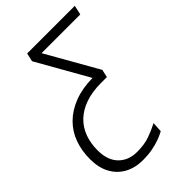

<svg xmlns="http://www.w3.org/2000/svg" viewBox="-255 -618 943 943"><g transform="rotate(-45 216.0 -146.5)"><path d="M157 240Q103 240 62 217.5Q21 195 -1.5 153Q-24 111 -24 53Q-24 -6 -6 -55.5Q12 -105 49 -141.5Q86 -178 140.5 -199Q195 -220 267 -221L115 -489L125 -533H456L445 -484H176L329 -215L320 -174H279Q217 -174 170.5 -157.5Q124 -141 93.5 -111.5Q63 -82 48 -41.5Q33 -1 33 48Q33 117 69.5 154Q106 191 165 191Q217 191 253 178Q289 165 322 148L319 201Q299 212 275 220.5Q251 229 222 234.5Q193 240 157 240Z"/></g></svg>

Font: Noto Sans Display Light
Style: Italic
Weight: 300
Italic angle: -12°
Designer: Monotype Design Team
Foundry: Monotype Imaging Inc.
Version: Version 2.003